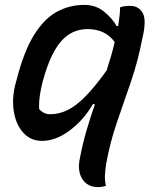

<svg xmlns="http://www.w3.org/2000/svg" viewBox="-20 -565 640 785"><path d="M471 -535Q482 -539 491 -540Q500 -541 512 -541Q547 -541 563.5 -512Q580 -483 562 -408Q544 -314 515 -230Q486 -146 458 -64.5Q430 17 414 105Q410 130 409 151.5Q408 173 413 195Q406 197 398 198.5Q390 200 381 200Q338 200 317 167.5Q296 135 306 85Q318 22 334 -32.5Q350 -87 368 -138L361 -141Q322 -74 265 -31.5Q208 11 152 11Q106 11 76 -21.5Q46 -54 37 -106.5Q28 -159 42 -217L48 -239Q77 -353 118 -420Q159 -487 211 -516Q263 -545 325 -545Q372 -545 406 -517Q440 -489 457 -458L463 -459Q471 -507 471 -535ZM140 -119Q148 -110 159 -104Q170 -98 186 -98Q221 -98 255.5 -114.5Q290 -131 329 -170.5Q368 -210 416 -277Q425 -305 433.5 -334Q442 -363 449 -393Q411 -446 338 -446Q274 -446 231 -397.5Q188 -349 159 -247L154 -230Q147 -202 143 -175Q139 -148 140 -119Z"/></svg>

Font: Recursive Mn Csl St Med
Style: Italic
Weight: 500
Italic angle: -15°
Monospace: yes
Version: Version 1.079;hotconv 1.0.112;makeotfexe 2.5.65598; ttfautoh